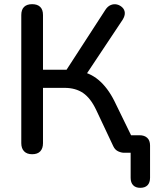

<svg xmlns="http://www.w3.org/2000/svg" viewBox="-20 -732 739 920"><path d="M652 168Q630 168 618 155.5Q606 143 606 120V-20L623 0H575Q561 0 546 -7Q531 -14 523 -31L441 -205Q414 -262 378 -286.5Q342 -311 289 -311H186V-46Q186 -21 173 -7Q160 7 134 7Q109 7 95.5 -7Q82 -21 82 -46V-660Q82 -686 95.5 -699Q109 -712 134 -712Q159 -712 172.5 -699Q186 -686 186 -660V-398H312L288 -381L485 -685Q496 -702 511 -708Q526 -714 540.5 -710.5Q555 -707 566 -696.5Q577 -686 578 -671Q579 -656 568 -638L385 -363L346 -394Q408 -386 452 -349Q496 -312 528 -248L628 -43L585 -84H648Q672 -84 685.5 -71.5Q699 -59 699 -35V120Q699 143 687 155.5Q675 168 652 168Z"/></svg>

Font: Nunito SemiBold
Style: Regular
Weight: 600
Designer: Vernon Adams
Foundry: Vernon Adams
Version: Version 3.602